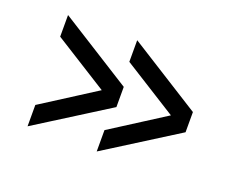

<svg xmlns="http://www.w3.org/2000/svg" viewBox="-74 -540 777 634"><g transform="rotate(20 315.0 -222.5)"><path d="M312 -27V-102L522 -236V-210L312 -342V-418L566 -258V-187ZM69 -27V-102L279 -236V-210L69 -342V-418L323 -258V-187Z"/></g></svg>

Font: Teachers
Style: Regular
Weight: 400
Designer: Alfredo Marco Pradil, Chank Diesel
Version: Version 1.001